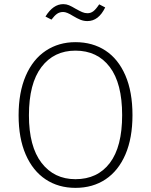

<svg xmlns="http://www.w3.org/2000/svg" viewBox="-20 -898 731 929"><path d="M621 -341Q621 -230 587 -151Q553 -72 491 -30.5Q429 11 345 11Q263 11 201 -30Q139 -71 104.5 -150Q70 -229 70 -340Q70 -451 104.5 -531Q139 -611 201.5 -652.5Q264 -694 345 -694Q428 -694 490 -653.5Q552 -613 586.5 -533.5Q621 -454 621 -341ZM120 -340Q120 -189 181 -110Q242 -31 345 -31Q452 -31 511.5 -109.5Q571 -188 571 -341Q571 -495 511 -574Q451 -653 345 -653Q241 -653 180.5 -573.5Q120 -494 120 -340ZM333 -821Q303 -840 286 -840Q269 -840 256.5 -831.5Q244 -823 229 -803L200 -818Q237 -878 286 -878Q301 -878 314 -872.5Q327 -867 347 -855Q365 -845 377.5 -839.5Q390 -834 403 -834Q419 -834 431.5 -843.5Q444 -853 460 -877L489 -862Q457 -796 403 -796Q385 -796 369 -802.5Q353 -809 333 -821Z"/></svg>

Font: FiraGO ExtraLight
Style: Regular
Weight: 200
Designer: bBox Type
Foundry: bBox Type GmbH
Version: Version 1.001